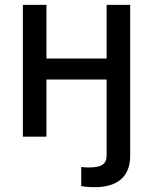

<svg xmlns="http://www.w3.org/2000/svg" viewBox="-20 -566 634 795"><path d="M372.1 209Q355 209 340.1 207.8Q325.2 206.5 316.4 204.1V125.5Q324.2 126.5 332.8 127Q341.3 127.4 347.7 127.4Q387.2 127.4 404.3 116Q421.4 104.5 421.4 79.1V0H519V79.1Q519 142.6 481.7 175.8Q444.3 209 372.1 209ZM444.8 -323.7V-236.8H147.9V-323.7ZM172.4 -545.9V0H74.7V-545.9ZM519 -545.9V0H421.4V-545.9Z"/></svg>

Font: Inter Cardless
Style: Regular
Weight: 400
Designer: Rasmus Andersson
Foundry: rsms
Version: Version 4.001;git-9221beed3